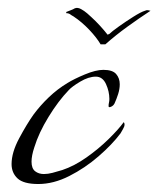

<svg xmlns="http://www.w3.org/2000/svg" viewBox="-20 -453 397 481"><path d="M76 8Q39 8 24 -6Q9 -20 9 -42Q9 -71 28 -106.5Q47 -142 64 -166Q81 -189 102.5 -209.5Q124 -230 149 -245Q165 -255 192.5 -266.5Q220 -278 239 -278Q262 -278 271 -267.5Q280 -257 280 -242Q280 -230 276 -217.5Q272 -205 267 -194Q264 -188 258 -185.5Q252 -183 252 -187Q252 -192 253 -196Q254 -200 254 -205Q254 -224 245.5 -242.5Q237 -261 220 -261Q202 -261 181 -248.5Q160 -236 152 -227Q126 -200 101.5 -160Q77 -120 66 -84Q59 -63 59 -48Q59 -31 68 -24Q77 -17 90 -17Q100 -17 111.5 -20Q123 -23 136 -27Q166 -37 196.5 -58.5Q227 -80 252 -104.5Q277 -129 290 -147Q292 -145 292 -141Q292 -136 288 -129.5Q284 -123 282 -119Q261 -91 227 -61.5Q193 -32 153.5 -12Q114 8 76 8ZM232 -342Q222 -359 203.5 -378.5Q185 -398 164 -412Q160 -414 156 -417Q152 -420 146 -420V-423Q149 -424 157.5 -427.5Q166 -431 167 -432Q174 -435 182.5 -430.5Q191 -426 198.5 -419.5Q206 -413 209 -410Q220 -400 230.5 -388.5Q241 -377 248 -368Q248 -365 254 -368Q260 -374 277.5 -386.5Q295 -399 314 -411Q333 -423 343 -426Q347 -428 350.5 -427.5Q354 -427 357 -426Q328 -407 299 -386Q270 -365 244 -342Z"/></svg>

Font: Italianno
Style: Regular
Weight: 400
Designer: Robert E. Leuschke
Foundry: Robert E. Leuschke
Version: Version 1.100; ttfautohint (v1.8.3)